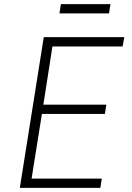

<svg xmlns="http://www.w3.org/2000/svg" viewBox="-20 -910 640 930"><path d="M466 0H76L192 -730H582L574 -685H234L190 -403H495L488 -358H183L133 -45H473ZM508 -845H268L275 -890H515Z"/></svg>

Font: JetBrains Mono Extra Light
Style: Italic
Weight: 200
Italic angle: -9°
Monospace: yes
Designer: Philipp Nurullin, Konstantin Bulenkov
Foundry: JetBrains
Version: 2.002